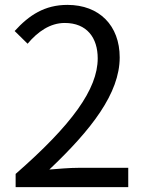

<svg xmlns="http://www.w3.org/2000/svg" viewBox="-20 -766 595 786"><path d="M44 0H505V-79H302C265 -79 220 -75 182 -72C354 -235 470 -384 470 -531C470 -661 387 -746 256 -746C163 -746 99 -704 40 -639L93 -587C134 -636 185 -672 245 -672C336 -672 380 -611 380 -527C380 -401 274 -255 44 -54Z"/></svg>

Font: Noto Sans KR
Style: Regular
Weight: 400
Designer: Ryoko NISHIZUKA 西塚涼子 (kana, bopomofo & ideographs); Paul D. Hunt (Latin, Greek & Cyrillic); Sandoll Communications 산돌커뮤니
Foundry: Adobe
Version: Version 2.004;hotconv 1.0.118;makeotfexe 2.5.65603